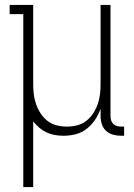

<svg xmlns="http://www.w3.org/2000/svg" viewBox="-20 -540 540 775"><path d="M74 215V-483H19V-520H114V-200Q114 -179 116.5 -158.5Q119 -138 126 -118.5Q133 -99 144.5 -81.5Q156 -64 172.5 -51.5Q189 -39 209 -34Q229 -29 250 -29Q271 -29 291 -34Q311 -39 327.5 -51.5Q344 -64 355.5 -81.5Q367 -99 374 -118.5Q381 -138 383.5 -158.5Q386 -179 386 -200V-520H426V-71Q426 -63 428.5 -54.5Q431 -46 437 -40Q443 -34 451.5 -31.5Q460 -29 468 -29H481V8H468Q452 8 436 3.5Q420 -1 408 -12Q396 -23 391 -39Q386 -55 386 -71V-101Q378 -78 364 -57Q350 -36 330.5 -20.5Q311 -5 286.5 1.5Q262 8 237 8Q219 8 201.5 5Q184 2 168 -5.5Q152 -13 138.5 -24.5Q125 -36 114 -50V215Z"/></svg>

Font: Iosevka Curly Slab Extralight
Style: Regular
Weight: 200
Monospace: yes
Designer: Belleve Invis
Foundry: Belleve Invis
Version: Version 22.1.2; ttfautohint (v1.8.4)